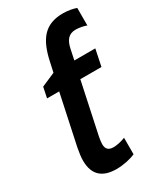

<svg xmlns="http://www.w3.org/2000/svg" viewBox="-195 -838 779 920"><g transform="rotate(-30 194.5 -377.5)"><path d="M167 10C205 10 246 1 272 -11V-102C248 -93 226 -88 206 -88C179 -88 166 -101 166 -127C166 -138 168 -153 171 -168L231 -450H348L367 -542H251L263 -599C272 -642 290 -667 330 -667C352 -667 377 -661 389 -656V-753C373 -759 346 -765 316 -765C215 -765 171 -707 147 -596L135 -541L59 -508L47 -450H114L55 -173C50 -146 47 -124 47 -105C47 -24 92 10 167 10Z"/></g></svg>

Font: Noto Sans SemiCondensed SemiBold
Style: Italic
Weight: 600
Width: 4
Italic angle: -12°
Designer: Monotype Design Team
Foundry: Monotype Imaging Inc.
Version: Version 2.013